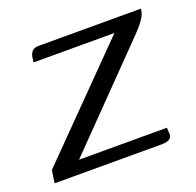

<svg xmlns="http://www.w3.org/2000/svg" viewBox="-93 -484 580 569"><g transform="rotate(-20 196.5 -199.5)"><path d="M80 -41H357L358 -26Q360 -12 351.5 -6Q343 0 326 0H-12L-6 -40L307 -358H52L54 -374Q56 -386 63 -392.5Q70 -399 81 -399H405Q405 -388 399 -376.5Q393 -365 382.5 -352.5Q372 -340 359 -327Z"/></g></svg>

Font: Genos
Style: Italic
Weight: 400
Italic angle: -8°
Version: Version 1.010